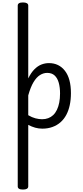

<svg xmlns="http://www.w3.org/2000/svg" viewBox="-20 -1035 675 1570"><path d="M168 515Q146 515 135.5 508.5Q125 502 125 489V-989Q125 -1002 135.5 -1008.5Q146 -1015 168 -1015Q189 -1015 200 -1008.5Q211 -1002 211 -989V-394Q234 -441 261.5 -468.5Q289 -496 319 -507.5Q349 -519 380 -519Q462 -519 511 -456Q560 -393 560 -273Q560 -221 550.5 -176Q541 -131 522 -95.5Q503 -60 474.5 -35Q446 -10 408.5 3.5Q371 17 326 17Q296 17 267.5 9Q239 1 211 -14V489Q211 502 200 508.5Q189 515 168 515ZM211 -93Q241 -75 270 -67.5Q299 -60 324 -60Q351 -60 374 -68.5Q397 -77 415 -94Q433 -111 445.5 -137Q458 -163 464.5 -196.5Q471 -230 471 -271Q471 -320 460.5 -358Q450 -396 427 -417.5Q404 -439 366 -439Q335 -439 306.5 -421Q278 -403 254 -363Q230 -323 211 -255Z"/></svg>

Font: Playwrite PE
Style: Regular
Weight: 400
Designer: Veronika Burian, José Scaglione
Foundry: TypeTogether
Version: Version 1.002